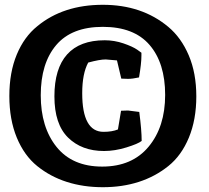

<svg xmlns="http://www.w3.org/2000/svg" viewBox="-20 -769 873 801"><path d="M136 -660Q244 -749 409 -749Q572 -749 682 -657Q736 -612 767.5 -538Q799 -464 799 -367Q799 -270 768 -195Q737 -120 682 -76Q627 -32 558.5 -10Q490 12 409 12Q328 12 259 -10Q190 -32 135.5 -76Q81 -120 50 -195Q19 -270 19 -368.5Q19 -467 50 -541.5Q81 -616 136 -660ZM409 -657Q279 -657 214.5 -581Q150 -505 150 -371.5Q150 -238 216 -156Q282 -74 406.5 -74Q531 -74 600 -157Q669 -240 669 -373Q669 -506 604 -581.5Q539 -657 409 -657ZM468 -517 421 -521Q396 -521 348 -508Q323 -462 323 -380Q323 -219 412 -219Q448 -219 472 -229L485 -307L514 -308L561 -302Q571 -226 571 -181Q556 -169 507.5 -154Q459 -139 414 -139Q321 -139 264 -195Q207 -251 207 -367Q207 -483 260 -542Q313 -601 417 -601Q457 -601 495 -588Q533 -575 552 -562L570 -549V-537Q570 -504 560 -446Q533 -440 514 -440L486 -441Z"/></svg>

Font: Inika
Style: Bold
Weight: 700
Version: Version 1.001